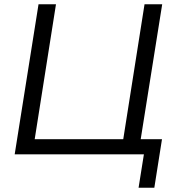

<svg xmlns="http://www.w3.org/2000/svg" viewBox="-20 -725 831 902"><path d="M631 157 656 0H49L161 -705H243L143 -71H559L659 -705H742L641 -71H741L705 157Z"/></svg>

Font: Nunito Sans 12pt
Style: Italic
Weight: 400
Italic angle: -9°
Designer: Vernon Adams
Foundry: Vernon Adams
Version: Version 3.101;gftools[0.9.27]